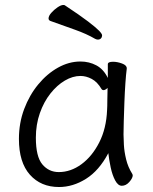

<svg xmlns="http://www.w3.org/2000/svg" viewBox="-20 -733 615 771"><path d="M390 -591Q390 -584 385.5 -579Q381 -574 373 -574Q368 -574 362 -577Q328 -597 280 -614Q232 -631 182 -649Q175 -652 175 -659Q175 -669 186 -681.5Q197 -694 211 -703.5Q225 -713 234 -713Q238 -713 240 -712Q302 -671 334 -646.5Q366 -622 378 -609.5Q390 -597 390 -591ZM489 -457Q486 -435 483.5 -398.5Q481 -362 479.5 -321.5Q478 -281 477 -246Q476 -211 476 -193Q476 -179 477.5 -151.5Q479 -124 486.5 -93Q494 -62 511 -35Q513 -31 513 -29Q513 -18 499.5 -2.5Q486 13 469 13Q454 13 442.5 -8.5Q431 -30 424.5 -60.5Q418 -91 415 -118Q378 -48 325.5 -15Q273 18 217 18Q144 18 100 -31.5Q56 -81 56 -175Q56 -239 77 -295Q98 -351 133.5 -394Q169 -437 213 -461.5Q257 -486 303 -486Q338 -486 367 -470.5Q396 -455 413 -420V-475Q413 -485 434 -485Q451 -485 470 -478Q489 -471 489 -459ZM412 -380Q403 -371 395 -371Q391 -371 388 -375Q371 -404 348.5 -416Q326 -428 303 -428Q272 -428 240.5 -409.5Q209 -391 182.5 -357.5Q156 -324 140 -278.5Q124 -233 124 -180Q124 -104 150 -73Q176 -42 216 -42Q264 -42 307 -73.5Q350 -105 378.5 -161Q407 -217 410 -291Q411 -305 411 -330Q411 -355 412 -380Z"/></svg>

Font: Moon Stars Kai T
Style: Regular
Weight: 400
Designer: GuiWonder
Version: Version 1.101